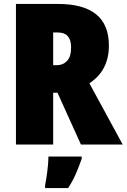

<svg xmlns="http://www.w3.org/2000/svg" viewBox="-20 -734 643 975"><path d="M274 -569Q341 -569 341 -494Q341 -445 320 -424Q299 -403 270 -403H250V-569ZM274 -714H61V0H250V-263H272L391 0H603L434 -311Q533 -376 533 -503Q533 -714 274 -714ZM395 61H226Q226 90 220.5 134Q215 178 209 207V221H326Q350 184 365.5 148Q381 112 395 72Z"/></svg>

Font: Noto Sans Display SemiCondensed Black
Style: Regular
Weight: 900
Width: 4
Designer: Monotype Design Team
Foundry: Monotype Imaging Inc.
Version: Version 1.900